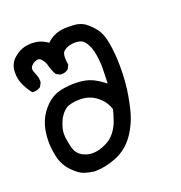

<svg xmlns="http://www.w3.org/2000/svg" viewBox="-114 -551 723 769"><g transform="rotate(-20 248.0 -167.0)"><path d="M27.8 -52.7Q27.8 -100.6 43.5 -138.2Q57.1 -170.4 84.7 -196.8Q112.3 -223.1 150.4 -230.5Q178.7 -235.8 206.1 -235.8Q250.5 -235.8 280.3 -221.7Q300.3 -212.4 330.1 -189.9Q332 -240.7 332 -254.9Q332 -287.1 326.4 -316.9Q320.8 -346.7 308.6 -365.7Q296.9 -383.8 281.7 -386.7Q264.6 -390.6 244.6 -387Q224.6 -383.3 211.9 -371.1Q204.6 -364.3 204.6 -343.3Q204.6 -332 207.5 -314.9L198.7 -297.4L196.8 -296.4Q185.5 -288.1 170.4 -288.1Q168.5 -288.1 165 -288.1L147.5 -296.9Q136.2 -317.4 130.9 -337.9Q126.5 -355.5 115.2 -368.2Q108.4 -376 100.6 -376Q97.2 -376 92.3 -374.5Q78.1 -370.1 69.3 -358.4Q65.4 -354 65.4 -346.7Q65.4 -339.8 70.3 -329.1Q79.6 -308.1 79.6 -293Q79.6 -290 79.1 -285.6L70.3 -269L68.8 -268.1Q56.6 -259.8 41.5 -259.8Q39.6 -259.8 34.2 -260.3Q22.9 -274.9 15.9 -287.4Q8.8 -299.8 3.9 -312.5Q-3.9 -333.5 -3.9 -355.5Q-3.9 -361.3 -3.4 -367.2Q-0.5 -397.5 22.5 -417.2Q45.4 -437 70.3 -442.4Q83.5 -445.3 97.7 -445.3Q108.9 -445.3 120.6 -443.4Q144 -439.5 166 -422.9Q196.8 -453.6 241.7 -456.5Q251 -457 256.8 -457Q272.9 -457 285.2 -456.1Q308.1 -454.1 326.2 -442.9Q343.3 -431.6 363.3 -408Q383.3 -384.3 391.1 -342.8Q400.4 -292.5 400.4 -232.9Q400.4 -200.2 397.5 -167Q393.6 -120.6 380.1 -63.5Q366.7 -6.3 335.4 38.6Q303.7 84.5 253.4 104.5Q206.1 123 164.1 123Q159.7 123 159.2 123Q138.7 120.1 119.6 114.3Q99.6 108.4 72 80.8Q44.4 53.2 35.2 12.7Q27.8 -20.5 27.8 -52.7ZM205.1 -168Q178.7 -168 158.2 -162.1Q135.3 -155.3 117.7 -127.9Q112.8 -120.6 109.4 -112.3Q102.1 -95.2 99.1 -82.5Q96.2 -69.8 96.2 -61Q96.2 -52.2 96.7 -46.4Q98.6 -26.9 106 2Q113.3 27.8 135.7 40.5Q156.2 51.8 178.7 51.8Q208 51.8 237.8 36.1Q259.8 25.9 275.9 5.6Q292 -14.6 300.3 -37.8Q308.6 -61 314.9 -85.9Q306.6 -113.8 286.9 -133.1Q267.1 -152.3 246.8 -160.2Q226.6 -168 205.1 -168Z"/></g></svg>

Font: Bakudai
Style: Bold
Weight: 700
Version: Version 1.48